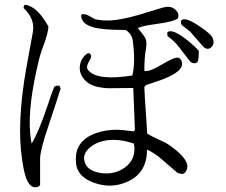

<svg xmlns="http://www.w3.org/2000/svg" viewBox="-20 -762 960 814"><path d="M747 -673Q761 -696 831 -647Q872 -619 880 -604Q893 -577 875 -561Q858 -547 840 -566L787 -627L786 -628L752 -655L751 -656Q747 -660 747 -673ZM823 -546Q823 -505 816 -498Q807 -489 788 -499Q735 -567 732 -571Q711 -595 690 -609L689 -624Q710 -646 787 -581Q813 -559 823 -546ZM754 -24 734 -28Q662 -90 656 -95Q630 -115 606 -127L603 -125Q603 -28 519 9Q451 39 379 13Q313 -10 303 -63V-67Q290 -163 388 -198Q427 -212 477 -212Q493 -212 547 -205L552 -211L545 -389L438 -388Q396 -390 371 -401Q338 -415 323 -448Q318 -460 318 -471Q318 -507 343 -530Q348 -534 354 -537Q373 -532 363 -512Q348 -486 349 -478Q349 -469 356 -462Q396 -419 541 -442Q555 -498 543 -589Q540 -617 513 -635Q410 -635 373 -647Q323 -662 324 -699Q337 -708 366 -690Q382 -680 389 -679Q409 -675 436 -675Q497 -675 614 -713Q625 -716 631 -718Q674 -732 687 -733Q713 -735 729 -715Q741 -701 734 -684Q716 -670 641 -660Q586 -653 564 -643Q593 -609 598 -596Q603 -580 599 -556Q592 -520 592 -462Q611 -455 669 -490Q722 -522 737 -517Q739 -516 742 -514Q752 -506 752 -491Q752 -451 637 -414Q601 -402 598 -401L592 -393Q592 -372 602 -230Q603 -212 604 -196Q616 -187 664 -165Q682 -158 693 -150Q780 -91 774 -50Q770 -30 754 -24ZM548 -153Q503 -169 462 -169Q394 -169 355 -131Q331 -107 338 -79Q347 -39 404 -29Q465 -19 511 -53Q559 -89 548 -153ZM237 -387Q232 -368 184 -224Q150 -125 150 -88V23Q143 32 129 32Q91 32 76 -71Q74 -81 74 -84Q50 -234 91 -472Q83 -426 119 -624Q121 -638 121 -645Q121 -689 80 -728Q80 -738 86 -742Q134 -736 178 -662Q181 -657 185 -650Q185 -621 160 -557Q151 -532 147 -516Q97 -315 108 -196Q110 -174 114 -153Q144 -202 184 -321Q199 -368 210 -394Q216 -399 232 -399Z"/></svg>

Font: cwTeXFangSong
Style: Medium
Weight: 500
Version: Version 1.17